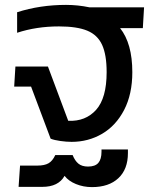

<svg xmlns="http://www.w3.org/2000/svg" viewBox="-20 -570 644 785"><path d="M187 -3 107 -216H38L43 -298H176L259 -76Q330 -73 373 -121Q416 -169 416 -275Q416 -346 397.5 -386.5Q379 -427 337 -444.5Q295 -462 221 -462Q129 -462 50 -436V-520Q144 -550 250 -550Q298 -550 346 -540H569L564 -455H471Q521 -392 521 -275Q521 -185 487.5 -120.5Q454 -56 397.5 -23Q341 10 273 10Q252 10 227 6.5Q202 3 187 -3ZM244 149Q219 194 153 194H56L62 107H133Q162 107 178.5 97.5Q195 88 206 64H277Q286 87 300.5 99Q315 111 340 111Q369 111 382 96Q395 81 395 50V41H503V56Q503 122 464 158.5Q425 195 356 195Q321 195 290.5 182.5Q260 170 244 149Z"/></svg>

Font: Kanit
Style: Regular
Weight: 400
Designer: Katatrad Team
Foundry: Cadson Demak
Version: Version 1.001